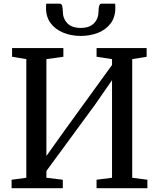

<svg xmlns="http://www.w3.org/2000/svg" viewBox="-20 -998 842 1018"><path d="M41.5 0V-45L119.5 -55.5V-684.5L44 -697V-743H316V-697L226 -684.5V-171L325.5 -310.5L574 -653.5V-684.5L492 -697V-743H757.5V-697L681 -684.5V-55.5L761.5 -45V0H492V-45L574 -55.5V-573L483.5 -442.5L226 -91.5V-55.5L313 -45V0ZM296.5 -978.5Q307 -978.5 310 -965.8Q313 -953 313 -939Q313 -900 336.8 -875Q360.5 -850 408 -850Q455 -850 478.8 -875Q502.5 -900 502.5 -939Q502.5 -953 505.5 -965.8Q508.5 -978.5 518.5 -978.5H590.5Q591 -973.5 591.2 -967.5Q591.5 -961.5 591.5 -956Q591.5 -907 566.8 -874Q542 -841 500.2 -824.2Q458.5 -807.5 407.5 -807.5Q358 -807.5 316 -824.5Q274 -841.5 249 -874.5Q224 -907.5 224 -956Q224 -961.5 224.5 -967.5Q225 -973.5 225 -978.5Z"/></svg>

Font: Merriweather 36pt
Style: Regular
Weight: 400
Designer: Eben Sorkin
Foundry: Eben Sorkin
Version: Version 2.100